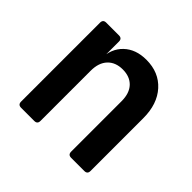

<svg xmlns="http://www.w3.org/2000/svg" viewBox="-138 -718 877 877"><g transform="rotate(45 300.0 -280.0)"><path d="M96.8 0Q76.8 0 76.8 -20V-530Q76.8 -550 96.8 -550H179Q199 -550 199 -530V-445H232.6L196 -415.8Q196.6 -482 237.7 -521Q278.7 -560 346.6 -560Q427.8 -560 476.5 -506.1Q525.2 -452.1 525.2 -361.2V-20Q525.2 0 505.2 0H420.1Q400.1 0 400.1 -20V-345.8Q400.1 -397.1 373.9 -424.8Q347.6 -452.4 301.8 -452.4Q255.2 -452.4 228.5 -424.1Q201.9 -395.9 201.9 -344.1V-20Q201.9 0 181.9 0Z"/></g></svg>

Font: Pitagon Sans Mono
Style: Regular
Weight: 400
Monospace: yes
Designer: Travis Tran
Foundry: Pitagon
Version: Version 1.001;gftools[0.9.26]